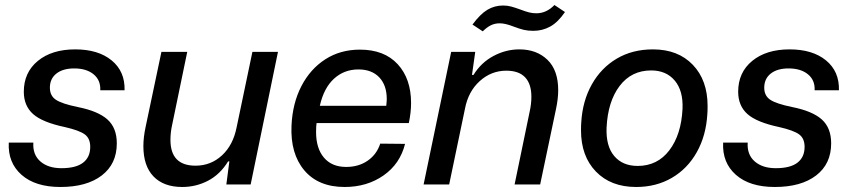

<svg xmlns="http://www.w3.org/2000/svg" viewBox="-20 -736 3398 766"><path d="M15 -167H113Q110 -119 141 -92Q172 -65 225 -65Q283 -65 311.5 -87Q340 -109 340 -150Q340 -184 318 -200Q296 -216 239 -229Q149 -248 112 -281Q75 -314 75 -370Q75 -447 131 -493Q187 -539 280 -539Q372 -539 425.5 -495Q479 -451 477 -376H380Q382 -416 353.5 -439.5Q325 -463 276 -463Q231 -463 205 -442.5Q179 -422 179 -386Q179 -354 203 -338Q227 -322 290 -309Q371 -293 408.5 -259.5Q446 -226 446 -164Q446 -82 386 -36Q326 10 221 10Q121 10 66 -38.5Q11 -87 15 -167Z M552 -153Q552 -188 561 -230L624 -529H727L667 -239Q660 -208 660 -178Q660 -75 760 -75Q821 -75 865.5 -116Q910 -157 924 -228L987 -529H1089L980 0H883L895 -92H890Q858 -40 810 -15Q762 10 707 10Q633 10 592.5 -32Q552 -74 552 -153Z M1143 -235Q1147 -324 1182.5 -392.5Q1218 -461 1278 -499.5Q1338 -538 1416 -538Q1513 -538 1566.5 -480Q1620 -422 1620 -325Q1620 -287 1611 -245H1243Q1241 -233 1241 -209Q1241 -144 1272.5 -107Q1304 -70 1361 -70Q1411 -70 1447 -95Q1483 -120 1497 -163L1596 -162Q1576 -82 1510 -36Q1444 10 1355 10Q1250 10 1194 -56.5Q1138 -123 1143 -235ZM1521 -314Q1523 -332 1523 -341Q1523 -396 1493 -427.5Q1463 -459 1410 -459Q1353 -459 1312.5 -422Q1272 -385 1256 -314Z M1780 -529H1876L1863 -437H1869Q1899 -486 1948.5 -512.5Q1998 -539 2052 -539Q2121 -539 2164 -497.5Q2207 -456 2207 -376Q2207 -342 2198 -300L2135 0H2033L2093 -290Q2100 -321 2100 -350Q2100 -401 2075 -427.5Q2050 -454 2000 -454Q1940 -454 1894 -412.5Q1848 -371 1835 -302L1772 0H1670ZM2029 -630Q1996 -643 1974 -643Q1954 -643 1938 -635Q1922 -627 1906 -611L1865 -638Q1896 -680 1924.5 -697Q1953 -714 1987 -714Q2004 -714 2019 -710Q2034 -706 2056 -698Q2077 -690 2091 -686.5Q2105 -683 2120 -683Q2160 -683 2192 -716L2234 -688Q2206 -647 2175 -630Q2144 -613 2108 -613Q2086 -613 2069.5 -617Q2053 -621 2029 -630Z M2298 -216Q2298 -237 2299 -248Q2304 -333 2341 -399Q2378 -465 2440.5 -502Q2503 -539 2585 -539Q2685 -539 2744 -477.5Q2803 -416 2803 -313Q2803 -292 2802 -281Q2797 -195 2760 -129Q2723 -63 2660.5 -26.5Q2598 10 2518 10Q2417 10 2357.5 -51.5Q2298 -113 2298 -216ZM2703 -302Q2706 -374 2672 -414.5Q2638 -455 2578 -455Q2499 -455 2452 -393Q2405 -331 2400 -227Q2397 -153 2430.5 -113.5Q2464 -74 2524 -74Q2603 -74 2650.5 -136.5Q2698 -199 2703 -302Z M2865 -167H2963Q2960 -119 2991 -92Q3022 -65 3075 -65Q3133 -65 3161.5 -87Q3190 -109 3190 -150Q3190 -184 3168 -200Q3146 -216 3089 -229Q2999 -248 2962 -281Q2925 -314 2925 -370Q2925 -447 2981 -493Q3037 -539 3130 -539Q3222 -539 3275.5 -495Q3329 -451 3327 -376H3230Q3232 -416 3203.5 -439.5Q3175 -463 3126 -463Q3081 -463 3055 -442.5Q3029 -422 3029 -386Q3029 -354 3053 -338Q3077 -322 3140 -309Q3221 -293 3258.5 -259.5Q3296 -226 3296 -164Q3296 -82 3236 -36Q3176 10 3071 10Q2971 10 2916 -38.5Q2861 -87 2865 -167Z"/></svg>

Font: Mona Sans Medium
Style: Italic
Weight: 500
Italic angle: -11.7°
Designer: Deni Anggara
Foundry: GitHub
Version: Version 2.000